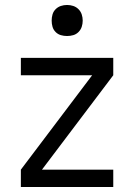

<svg xmlns="http://www.w3.org/2000/svg" viewBox="-20 -753 540 773"><path d="M64 0V-70L351 -450H64V-520H436V-450L149 -70H436V0ZM250 -608Q237 -608 225 -611.5Q213 -615 204 -624Q195 -633 191.5 -645Q188 -657 188 -670Q188 -683 191.5 -695Q195 -707 204 -716Q213 -725 225 -729Q237 -733 250 -733Q263 -733 275 -729Q287 -725 296 -716Q305 -707 309 -695Q313 -683 313 -670Q313 -657 309 -645Q305 -633 296 -624Q287 -615 275 -611.5Q263 -608 250 -608Z"/></svg>

Font: Iosevka Custom
Style: Regular
Weight: 400
Monospace: yes
Designer: Belleve Invis
Foundry: Belleve Invis
Version: Version 32.5.0; ttfautohint (v1.8.4)